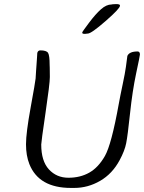

<svg xmlns="http://www.w3.org/2000/svg" viewBox="-20 -944 713 948"><path d="M396.5 -776.9Q386.2 -776.9 386.2 -782.2V-784.2Q386.2 -787.1 419.2 -831.1Q452.1 -875 478.8 -898.4Q505.4 -921.9 530.8 -921.9L535.6 -922.9L552.7 -923.8Q572.3 -923.8 572.3 -917.5V-915.5Q572.3 -901.9 501.5 -840.1Q430.7 -778.3 413.6 -778.3L400.9 -776.9ZM183.6 -230.5Q183.6 -148.9 221.4 -107.7Q259.3 -66.4 317.9 -66.4Q376.5 -66.4 421.1 -91.8Q465.8 -117.2 498 -173.8Q530.3 -230.5 566.4 -430.7Q573.7 -471.2 585.7 -527.6Q597.7 -584 601.6 -613.3L608.9 -668Q618.7 -689.9 659.2 -689.9Q670.9 -689.9 670.9 -674.8Q670.9 -668.9 652.3 -582Q633.8 -495.1 622.1 -384.3Q610.4 -273.4 603 -236.6Q595.7 -199.7 570.8 -153.3Q534.7 -85.9 474.4 -51Q414.1 -16.1 346.7 -16.1H330.1Q171.9 -16.1 125 -133.8Q108.4 -175.8 108.4 -231.7Q108.4 -287.6 131.3 -413.3Q154.3 -539.1 155.8 -556.2Q157.2 -573.2 158 -592Q158.7 -610.8 160.4 -625.5Q162.1 -640.1 162.8 -660.4Q163.6 -680.7 164.1 -682.6Q167.5 -695.3 179.2 -695.3Q209.5 -695.3 217.3 -682.9Q225.1 -670.4 225.1 -623.5L225.6 -609.9Q226.1 -595.7 226.1 -563.5Q226.1 -531.2 204.8 -387Q183.6 -242.7 183.6 -230.5Z"/></svg>

Font: Averia Sans Libre Light
Style: Italic
Weight: 300
Italic angle: -8.5°
Version: Version 1.002